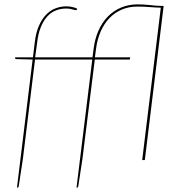

<svg xmlns="http://www.w3.org/2000/svg" viewBox="-20 -731 810 877"><path d="M140.5 -469H402.5L407.5 -507Q413 -552.5 429.5 -590.2Q446 -628 472 -654.8Q498 -681.5 532.5 -696.2Q567 -711 608.5 -711Q637 -711 664.5 -707.8Q692 -704.5 715.5 -704H727.5L641.5 0H629.5L714.5 -696Q691 -696.5 662.2 -698.8Q633.5 -701 607.5 -701Q568.5 -701 536.2 -687.2Q504 -673.5 479.8 -648.2Q455.5 -623 439.8 -587Q424 -551 418.5 -507L413.5 -469H574.5L573 -459H413L356.5 -5L337.5 120Q336.5 124 334.8 125Q333 126 331.5 126H329.5L401.5 -459H140L84.5 -5L65.5 120Q64.5 124 62.8 125Q61 126 59.5 126H57.5L129 -459L54.5 -461Q49 -461 49 -465L49.5 -469H130.5L139 -539Q144 -581 157.2 -611.8Q170.5 -642.5 189.2 -662.5Q208 -682.5 232 -692.2Q256 -702 283 -702Q296 -702 309.5 -699.2Q323 -696.5 333 -691L331 -687Q329.5 -684 326.2 -684.5Q323 -685 317 -686.5Q311 -688 302.5 -690Q294 -692 282 -692Q258 -692 236.2 -683.8Q214.5 -675.5 197.2 -657.2Q180 -639 167.5 -609.8Q155 -580.5 150 -539Z"/></svg>

Font: Lato Hairline
Style: Italic
Weight: 100
Italic angle: -7°
Designer: Lukasz Dziedzic
Foundry: tyPoland Lukasz Dziedzic
Version: Version 2.007; 2014-02-27